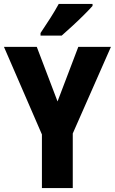

<svg xmlns="http://www.w3.org/2000/svg" viewBox="-20 -951 581 971"><path d="M271 -438 376 -714H541L348 -276V0H192V-271L0 -714H166ZM448 -921Q432 -903 404.5 -875.5Q377 -848 346.5 -820Q316 -792 292 -771H185V-784Q210 -821 234.5 -859.5Q259 -898 277 -931H448Z"/></svg>

Font: Noto Sans Kannada Condensed ExtraBold
Style: Regular
Weight: 800
Width: 3
Designer: Jelle Bosma - Monotype Design Team
Foundry: Monotype Imaging Inc.
Version: Version 2.005; ttfautohint (v1.8.4.7-5d5b)